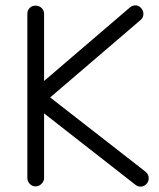

<svg xmlns="http://www.w3.org/2000/svg" viewBox="-20 -696 600 723"><path d="M508.8 6.8Q498.5 6.8 490.2 0L146 -269V-25.9Q146 -13.2 136.2 -3.7Q126.5 5.9 113.8 5.9Q101.1 5.9 92 -3.7Q83 -13.2 83 -25.9V-644Q83 -657.2 91.8 -666Q100.6 -674.8 113.8 -674.8Q127 -674.8 136.5 -666Q146 -657.2 146 -644V-391.1L469.2 -668Q478.5 -675.8 490.2 -675.8Q502 -675.8 511 -666Q520 -656.2 520 -644Q520 -629.9 509.8 -621.1L168.9 -329.1L528.8 -48.8Q540 -39.1 540 -24.9Q540 -11.7 530.8 -2.4Q521.5 6.8 508.8 6.8Z"/></svg>

Font: Comic Neue
Style: Regular
Weight: 400
Designer: Craig Rozynski
Foundry: Craig Rozynski
Version: Version 2.003;hotconv 1.0.109;makeotfexe 2.5.65596